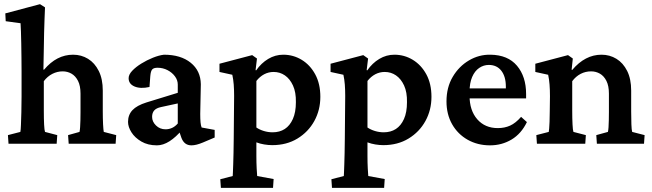

<svg xmlns="http://www.w3.org/2000/svg" viewBox="-20 -700 3174 935"><path d="M21.5 0 18.6 -42 79.1 -57.6Q81.1 -66.4 82 -91.8Q83 -117.2 84 -153.8Q85 -190.4 85 -230.5V-352.5Q85 -385.7 84.5 -420.9Q84 -456.1 83.5 -488.8Q83 -521.5 82 -547.4Q81.1 -573.2 80.1 -586.9L7.8 -596.7L5.9 -634.8L174.8 -679.7L199.2 -664.1Q198.2 -633.8 196.8 -605Q195.3 -576.2 194.8 -542Q194.3 -507.8 193.4 -464.4Q192.4 -420.9 191.4 -361.3L194.3 -360.4Q225.6 -397.5 260.7 -415.5Q295.9 -433.6 335.9 -433.6Q376 -433.6 408.7 -413.6Q441.4 -393.6 460.9 -354.5Q480.5 -315.4 480.5 -258.8V-157.2Q480.5 -124 481.9 -95.2Q483.4 -66.4 485.4 -57.6L545.9 -42L543 0H314.5L311.5 -42L367.2 -57.6Q369.1 -65.4 370.1 -80.1Q371.1 -94.7 371.6 -114.3Q372.1 -133.8 372.1 -154.3V-244.1Q372.1 -282.2 359.9 -306.2Q347.7 -330.1 328.1 -341.3Q308.6 -352.5 285.2 -352.5Q258.8 -352.5 234.9 -340.3Q210.9 -328.1 193.4 -304.7V-160.2Q193.4 -121.1 194.8 -93.3Q196.3 -65.4 199.2 -57.6L258.8 -42L255.9 0Z M744.1 7.8Q700.2 7.8 668.5 -10.7Q636.7 -29.3 620.1 -55.7Q603.5 -82 603.5 -106.4Q603.5 -140.6 625 -163.6Q646.5 -186.5 693.4 -201.2L845.7 -248V-288.1Q845.7 -309.6 832 -328.1Q818.4 -346.7 795.9 -358.4Q773.4 -370.1 747.1 -370.1Q728.5 -370.1 721.2 -361.8Q713.9 -353.5 711.9 -329.1L708 -276.4Q664.1 -266.6 635.3 -278.8Q606.4 -291 606.4 -319.3Q606.4 -336.9 624 -355.5Q641.6 -374 668.5 -390.6Q695.3 -407.2 724.6 -418.9Q753.9 -430.7 778.3 -433.6Q860.4 -433.6 908.7 -394.5Q957 -355.5 958 -290L955.1 -145.5Q955.1 -121.1 956.5 -105Q958 -88.9 961.9 -79.1L1025.4 -67.4V-30.3L967.8 -5.9Q951.2 1 937.5 4.4Q923.8 7.8 912.1 7.8Q877 7.8 863.3 -29.3L848.6 -72.3L867.2 -68.4Q836.9 -32.2 805.7 -12.2Q774.4 7.8 744.1 7.8ZM786.1 -70.3Q802.7 -70.3 817.9 -77.1Q833 -84 845.7 -98.6V-196.3L764.6 -178.7Q741.2 -173.8 731 -162.1Q720.7 -150.4 720.7 -130.9Q720.7 -107.4 739.7 -88.9Q758.8 -70.3 786.1 -70.3Z M1055.7 214.8 1052.7 172.9 1113.3 157.2Q1113.3 152.3 1114.3 137.7Q1115.2 123 1115.7 99.6Q1116.2 76.2 1117.2 44.9Q1118.2 13.7 1118.2 -24.4L1120.1 -233.4Q1120.1 -262.7 1118.2 -288.1Q1116.2 -313.5 1111.3 -335.9L1048.8 -349.6V-389.6L1208 -431.6L1231.4 -415L1224.6 -358.4L1227.5 -357.4Q1252 -392.6 1286.1 -413.1Q1320.3 -433.6 1359.4 -433.6Q1408.2 -433.6 1449.2 -408.7Q1490.2 -383.8 1515.1 -337.9Q1540 -292 1540 -228.5Q1540 -164.1 1510.7 -110.8Q1481.4 -57.6 1428.7 -25.4Q1376 6.8 1305.7 6.8Q1287.1 6.8 1266.6 3.4Q1246.1 0 1228.5 -6.8V58.6Q1228.5 92.8 1230 121.1Q1231.4 149.4 1232.4 157.2L1312.5 171.9L1309.6 214.8ZM1307.6 -55.7Q1341.8 -55.7 1366.7 -71.8Q1391.6 -87.9 1406.2 -120.6Q1420.9 -153.3 1420.9 -202.1Q1421.9 -251 1406.7 -283.7Q1391.6 -316.4 1367.2 -333Q1342.8 -349.6 1312.5 -349.6Q1288.1 -349.6 1266.6 -338.4Q1245.1 -327.1 1228.5 -305.7V-79.1Q1244.1 -68.4 1265.1 -62Q1286.1 -55.7 1307.6 -55.7Z M1596.7 214.8 1593.8 172.9 1654.3 157.2Q1654.3 152.3 1655.3 137.7Q1656.2 123 1656.7 99.6Q1657.2 76.2 1658.2 44.9Q1659.2 13.7 1659.2 -24.4L1661.1 -233.4Q1661.1 -262.7 1659.2 -288.1Q1657.2 -313.5 1652.3 -335.9L1589.8 -349.6V-389.6L1749 -431.6L1772.5 -415L1765.6 -358.4L1768.6 -357.4Q1793 -392.6 1827.1 -413.1Q1861.3 -433.6 1900.4 -433.6Q1949.2 -433.6 1990.2 -408.7Q2031.2 -383.8 2056.2 -337.9Q2081.1 -292 2081.1 -228.5Q2081.1 -164.1 2051.8 -110.8Q2022.5 -57.6 1969.7 -25.4Q1917 6.8 1846.7 6.8Q1828.1 6.8 1807.6 3.4Q1787.1 0 1769.5 -6.8V58.6Q1769.5 92.8 1771 121.1Q1772.5 149.4 1773.4 157.2L1853.5 171.9L1850.6 214.8ZM1848.6 -55.7Q1882.8 -55.7 1907.7 -71.8Q1932.6 -87.9 1947.3 -120.6Q1961.9 -153.3 1961.9 -202.1Q1962.9 -251 1947.8 -283.7Q1932.6 -316.4 1908.2 -333Q1883.8 -349.6 1853.5 -349.6Q1829.1 -349.6 1807.6 -338.4Q1786.1 -327.1 1769.5 -305.7V-79.1Q1785.2 -68.4 1806.2 -62Q1827.1 -55.7 1848.6 -55.7Z M2366.2 7.8Q2305.7 7.8 2257.3 -19.5Q2209 -46.9 2181.6 -95.2Q2154.3 -143.6 2154.3 -206.1Q2154.3 -274.4 2184.6 -325.7Q2214.8 -377 2263.7 -405.8Q2312.5 -434.6 2368.2 -433.6Q2453.1 -432.6 2497.6 -379.9Q2542 -327.1 2542 -242.2V-220.7H2252.9V-269.5H2457L2443.4 -249V-278.3Q2443.4 -327.1 2421.4 -355.5Q2399.4 -383.8 2360.4 -383.8Q2335 -383.8 2313.5 -369.1Q2292 -354.5 2279.3 -325.2Q2266.6 -295.9 2266.6 -252V-234.4Q2266.6 -162.1 2304.2 -119.1Q2341.8 -76.2 2404.3 -76.2Q2437.5 -76.2 2464.4 -88.4Q2491.2 -100.6 2517.6 -130.9L2545.9 -105.5Q2518.6 -48.8 2471.2 -20.5Q2423.8 7.8 2366.2 7.8Z M2594.7 0 2591.8 -42 2652.3 -57.6Q2653.3 -61.5 2654.3 -73.7Q2655.3 -85.9 2656.2 -106.9Q2657.2 -127.9 2657.2 -157.2L2658.2 -231.4Q2658.2 -262.7 2656.2 -288.1Q2654.3 -313.5 2649.4 -335.9L2586.9 -349.6V-389.6L2746.1 -431.6L2769.5 -415L2763.7 -360.4L2766.6 -359.4Q2797.9 -396.5 2833.5 -415Q2869.1 -433.6 2909.2 -433.6Q2949.2 -433.6 2981.9 -413.6Q3014.6 -393.6 3034.2 -354.5Q3053.7 -315.4 3053.7 -258.8V-157.2Q3053.7 -124 3054.7 -95.2Q3055.7 -66.4 3058.6 -57.6L3119.1 -42L3116.2 0H2886.7L2883.8 -42L2940.4 -57.6Q2942.4 -65.4 2943.4 -80.1Q2944.3 -94.7 2944.8 -114.3Q2945.3 -133.8 2945.3 -154.3V-244.1Q2945.3 -282.2 2933.1 -306.2Q2920.9 -330.1 2901.4 -341.3Q2881.8 -352.5 2858.4 -352.5Q2831.1 -352.5 2807.6 -340.3Q2784.2 -328.1 2766.6 -304.7V-160.2Q2766.6 -123 2768.1 -94.2Q2769.5 -65.4 2772.5 -57.6L2833 -42L2830.1 0Z"/></svg>

Font: Crimson Pro SemiBold
Style: Regular
Weight: 600
Designer: Jacques Le Bailly
Foundry: Baron von Fonthausen
Version: Version 1.003